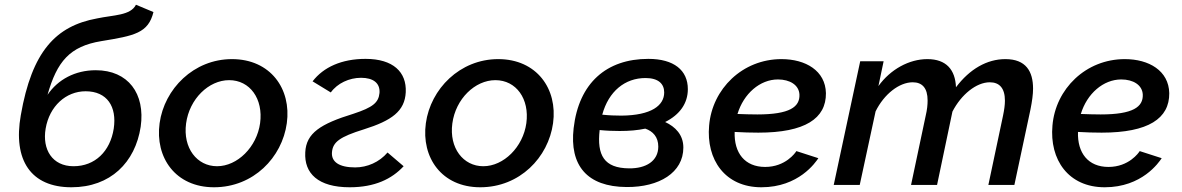

<svg xmlns="http://www.w3.org/2000/svg" viewBox="-20 -782 4998 812"><path d="M282 10C447 10 552 -95 575 -246C595 -386 522 -485 385 -485C298 -485 225 -446 181 -381C221 -522 275 -586 408 -608C549 -631 607 -642 629 -731L555 -762C532 -716 461 -719 390 -704C216 -672 115 -565 68 -295C34 -104 111 10 282 10ZM291 -79C201 -79 158 -150 173 -238C189 -333 259 -396 342 -396C433 -396 475 -331 461 -238C446 -142 382 -79 291 -79Z M885 10C1052 10 1173 -116 1193 -261C1213 -406 1124 -532 961 -532C799 -532 675 -406 655 -261C635 -116 722 10 885 10ZM898 -79C813 -79 753 -156 767 -260C781 -364 863 -443 949 -443C1037 -443 1094 -364 1080 -261C1066 -160 984 -79 898 -79Z M1459 10C1565 10 1637 -25 1687 -79L1619 -137C1584 -96 1533 -74 1482 -74C1415 -74 1380 -97 1384 -139C1388 -181 1416 -203 1519 -235C1637 -272 1692 -312 1696 -392C1700 -477 1643 -533 1526 -533C1425 -533 1348 -498 1302 -438L1379 -391C1407 -430 1457 -453 1507 -453C1558 -453 1588 -431 1585 -389C1581 -348 1557 -328 1475 -301C1335 -258 1275 -219 1271 -138C1266 -49 1325 10 1459 10Z M2011 10C2178 10 2299 -116 2319 -261C2339 -406 2250 -532 2087 -532C1925 -532 1801 -406 1781 -261C1761 -116 1848 10 2011 10ZM2024 -79C1939 -79 1879 -156 1893 -260C1907 -364 1989 -443 2075 -443C2163 -443 2220 -364 2206 -261C2192 -160 2110 -79 2024 -79Z M2793 -266C2855 -297 2889 -345 2889 -405C2889 -485 2830 -533 2722 -533C2545 -533 2428 -431 2406 -240C2388 -83 2462 8 2630 9C2768 10 2870 -52 2870 -158C2870 -212 2836 -246 2793 -266ZM2710 -452C2765 -452 2789 -427 2789 -391C2789 -336 2735 -294 2608 -293C2583 -293 2556 -294 2527 -297C2554 -396 2623 -452 2710 -452ZM2640 -70C2535 -71 2504 -125 2516 -232C2545 -229 2574 -228 2601 -228C2641 -228 2677 -231 2709 -238C2741 -227 2764 -203 2764 -162C2764 -101 2712 -69 2640 -70Z M3216 -76C3130 -76 3084 -135 3087 -224C3122 -222 3155 -221 3187 -221C3385 -221 3474 -281 3473 -388C3471 -483 3387 -532 3285 -532C3120 -532 2992 -406 2979 -251C2966 -107 3046 10 3200 10C3358 10 3429 -95 3441 -113L3348 -143C3344 -136 3302 -76 3216 -76ZM3270 -446C3320 -446 3359 -423 3361 -382C3363 -330 3320 -298 3183 -298C3155 -298 3128 -299 3099 -300C3125 -386 3194 -446 3270 -446Z M3618 -523 3506 0H3616L3683 -311C3719 -384 3783 -434 3840 -434C3880 -434 3903 -410 3903 -357C3903 -339 3901 -318 3895 -293L3833 0H3943L4008 -310C4045 -382 4109 -434 4166 -434C4207 -434 4230 -409 4230 -356C4230 -338 4227 -317 4222 -293L4160 0H4270L4338 -319C4345 -354 4349 -383 4349 -407C4349 -480 4319 -532 4232 -532C4154 -532 4081 -490 4023 -413C4020 -487 3982 -532 3902 -532C3825 -532 3746 -489 3695 -418L3717 -523Z M4668 -76C4582 -76 4536 -135 4539 -224C4574 -222 4607 -221 4639 -221C4837 -221 4926 -281 4925 -388C4923 -483 4839 -532 4737 -532C4572 -532 4444 -406 4431 -251C4418 -107 4498 10 4652 10C4810 10 4881 -95 4893 -113L4800 -143C4796 -136 4754 -76 4668 -76ZM4722 -446C4772 -446 4811 -423 4813 -382C4815 -330 4772 -298 4635 -298C4607 -298 4580 -299 4551 -300C4577 -386 4646 -446 4722 -446Z"/></svg>

Font: FIGSv2-sans-serif SmBold Italic
Style: Regular
Weight: 600
Italic angle: -12°
Designer: Matt McInerney, Pablo Impallari, Rodrigo Fuenzalida
Foundry: Matt McInerney, Pablo Impallari, Rodrigo Fuenzalida
Version: Version 4.020;hotconv 1.0.109;makeotfexe 2.5.65596